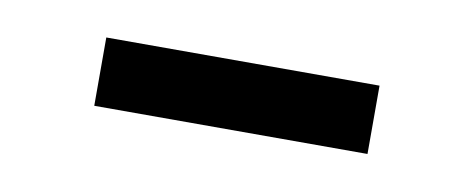

<svg xmlns="http://www.w3.org/2000/svg" viewBox="-26 -305 426 173"><g transform="rotate(10 187.5 -219.0)"><path d="M62.5 -250V-187.5H312.5V-250Z"/></g></svg>

Font: Medodica
Style: Regular
Weight: 400
Version: Version 001.000